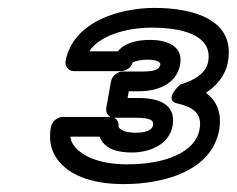

<svg xmlns="http://www.w3.org/2000/svg" viewBox="-20 -761 599 486"><path d="M260 -465H138C127 -465 112 -455 109 -440C104 -414 107 -389 118 -369C146 -318 212 -295 293 -295C391 -295 516 -326 535 -433C542 -475 528 -507 501 -526C527 -543 551 -569 557 -605C576 -711 470 -741 371 -741C345 -741 321 -738 297 -733C235 -720 160 -684 146 -606C144 -595 152 -581 167 -581H287C296 -581 311 -587 316 -603C321 -606 337 -610 352 -610C385 -610 386 -600 386 -598C384 -589 379 -580 342 -580H290C279 -580 264 -570 261 -555L249 -488C248 -481 249 -471 260 -465ZM269 -463H321C366 -463 369 -455 367 -443C366 -437 359 -425 323 -425C287 -425 280 -439 280 -440C281 -447 280 -457 269 -463ZM417 -443C427 -502 373 -513 330 -513H303L306 -530H333C375 -530 427 -546 436 -598C445 -649 394 -660 361 -660C337 -660 300 -657 278 -631H206C231 -670 298 -691 363 -691C463 -691 517 -662 507 -605C502 -578 477 -559 436 -547C436 -547 392 -508 429 -499C474 -489 492 -470 485 -433C475 -377 401 -345 302 -345C229 -345 180 -368 163 -399C160 -404 159 -410 158 -415H232C245 -381 283 -375 314 -375C356 -375 408 -393 417 -443Z"/></svg>

Font: Asimov
Style: XWidOuIt
Weight: 500
Designer: Google
Version: Version 2.000980; 2014